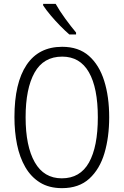

<svg xmlns="http://www.w3.org/2000/svg" viewBox="-20 -967 642 997"><path d="M547 -358Q547 -255 522.5 -172Q498 -89 444 -39.5Q390 10 302 10Q235 10 188 -19Q141 -48 111.5 -99Q82 -150 68.5 -216.5Q55 -283 55 -359Q55 -536 118 -630Q181 -724 303 -724Q388 -724 441.5 -677Q495 -630 521 -547.5Q547 -465 547 -358ZM113 -358Q113 -208 160.5 -124.5Q208 -41 301 -41Q396 -41 442 -123Q488 -205 488 -358Q488 -511 441.5 -592Q395 -673 303 -673Q206 -673 159.5 -590Q113 -507 113 -358ZM269 -947Q289 -911 319 -870Q349 -829 375 -798V-788H340Q318 -807 292 -833.5Q266 -860 242.5 -888Q219 -916 204 -939V-947Z"/></svg>

Font: Noto Sans Devanagari UI Condensed Light
Style: Regular
Weight: 300
Width: 3
Designer: Jelle Bosma - Monotype Design Team
Foundry: Monotype Imaging Inc.
Version: Version 2.004; ttfautohint (v1.8.4.7-5d5b)